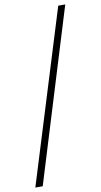

<svg xmlns="http://www.w3.org/2000/svg" viewBox="-102 -808 537 1025"><g transform="rotate(-10 166.5 -295.5)"><path d="M3 172 292 -763H330L43 172Z"/></g></svg>

Font: Noto Serif KR
Style: Regular
Weight: 200
Designer: Ryoko NISHIZUKA 西塚涼子 (kana & ideographs); Frank Grießhammer (Latin, Greek & Cyrillic); Wenlong ZHANG 张文龙 (bopomofo); San
Foundry: Adobe
Version: Version 2.001;hotconv 1.1.0;makeotfexe 2.6.0